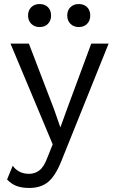

<svg xmlns="http://www.w3.org/2000/svg" viewBox="-20 -716 575 951"><path d="M15 0ZM283 84Q254 156 218 185.5Q182 215 125 215Q87 215 61.5 205Q36 195 15 173L43 105Q72 145 124 145Q153 145 175.5 127.5Q198 110 215 64L241 -1L32 -500H123L248 -174L279 -85L315 -184L432 -500H518ZM233 -639Q233 -614 217.5 -598Q202 -582 176 -582Q151 -582 135 -598Q119 -614 119 -639Q119 -665 135 -680.5Q151 -696 176 -696Q202 -696 217.5 -680.5Q233 -665 233 -639ZM427 -639Q427 -614 411.5 -598Q396 -582 370 -582Q345 -582 329 -598Q313 -614 313 -639Q313 -665 329 -680.5Q345 -696 370 -696Q396 -696 411.5 -680.5Q427 -665 427 -639Z"/></svg>

Font: Work Sans
Style: Regular
Weight: 400
Designer: Wei Huang
Foundry: Wei Huang
Version: Version 1.500; ttfautohint (v1.6)